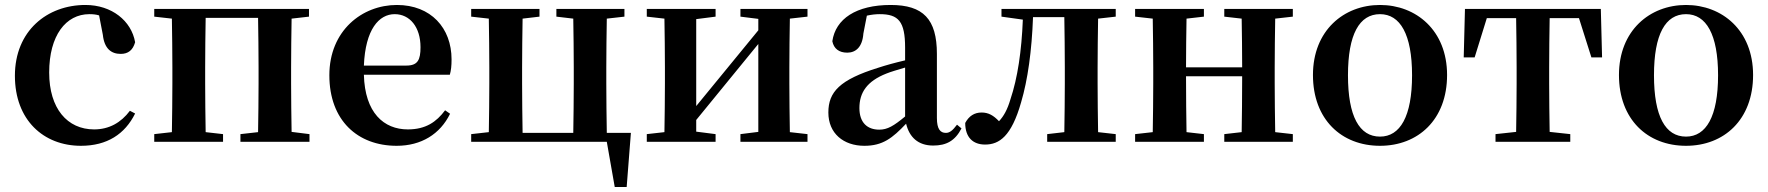

<svg xmlns="http://www.w3.org/2000/svg" viewBox="-20 -571 7118 773"><path d="M394 -431C400 -375 428 -354 466 -354C496 -354 515 -369 524 -401C509 -487 430 -551 324 -551C170 -551 40 -447 40 -266C40 -88 155 16 306 16C411 16 483 -31 524 -114L503 -125C467 -77 419 -50 359 -50C251 -50 178 -134 178 -279C178 -428 245 -514 340 -514C353 -514 366 -513 379 -509Z M1154 -40C1153 -97 1152 -179 1152 -235V-300C1152 -356 1153 -439 1154 -496L1224 -504V-535H601V-504L672 -496C673 -439 674 -356 674 -300V-235C674 -179 673 -96 672 -39L601 -31V0H878V-31L808 -39C807 -96 806 -179 806 -235V-300C806 -357 807 -442 808 -499H1019C1020 -442 1021 -357 1021 -300V-235C1021 -179 1020 -96 1019 -39L948 -31V0H1226V-31Z M1445 -307C1451 -453 1506 -514 1569 -514C1630 -514 1673 -462 1673 -381C1673 -330 1662 -307 1616 -307ZM1791 -270C1796 -287 1798 -306 1798 -332C1798 -458 1715 -551 1578 -551C1438 -551 1306 -448 1306 -268C1306 -86 1420 16 1577 16C1676 16 1752 -31 1792 -113L1772 -127C1737 -80 1694 -50 1622 -50C1525 -50 1449 -117 1445 -270Z M2423 -36C2422 -93 2421 -178 2421 -235V-300C2421 -356 2422 -439 2423 -496L2494 -504V-535H2220V-504L2288 -496C2289 -439 2290 -356 2290 -300V-235C2290 -178 2289 -93 2288 -36H2084C2083 -93 2082 -178 2082 -235V-300C2082 -356 2083 -439 2084 -496L2152 -504V-535H1877V-504L1948 -496C1949 -439 1950 -356 1950 -300V-235C1950 -179 1949 -96 1948 -39L1877 -31V0H2423L2455 182H2503L2520 -36Z M3231 -504V-535H2961V-504L3033 -495V-449L2783 -144V-494L2861 -504V-535H2584V-504L2655 -496C2656 -439 2657 -356 2657 -300V-235C2657 -179 2656 -96 2655 -39L2584 -31V0H2861V-31L2783 -41V-88L3033 -394V-40L2961 -31V0H3231V-31L3160 -39C3159 -96 3158 -179 3158 -235V-300C3158 -356 3159 -439 3160 -496Z M3624 -102C3578 -64 3553 -49 3520 -49C3472 -49 3440 -77 3440 -136C3440 -198 3470 -244 3549 -275C3566 -282 3594 -290 3624 -299ZM3833 -69C3815 -45 3803 -36 3788 -36C3766 -36 3752 -51 3752 -96V-354C3752 -494 3697 -551 3566 -551C3427 -551 3344 -495 3331 -405C3337 -375 3358 -359 3391 -359C3425 -359 3452 -381 3456 -436L3470 -508C3488 -512 3505 -514 3522 -514C3597 -514 3624 -485 3624 -379V-328C3585 -319 3545 -308 3515 -298C3361 -250 3315 -201 3315 -118C3315 -34 3376 16 3460 16C3534 16 3573 -15 3628 -73C3641 -19 3676 15 3737 15C3790 15 3825 -4 3851 -54Z M4472 -504V-535H4012V-504L4098 -492C4093 -366 4077 -257 4048 -171C4036 -130 4021 -103 4002 -83C3980 -106 3960 -118 3932 -118C3903 -118 3881 -104 3866 -76C3866 -17 3898 11 3946 11C4003 11 4052 -22 4091 -159C4118 -250 4134 -367 4139 -502H4265C4266 -445 4267 -358 4267 -300V-235C4267 -179 4266 -96 4265 -39L4196 -31V0H4472V-31L4401 -39C4400 -96 4399 -179 4399 -235V-300C4399 -356 4400 -439 4401 -496Z M5185 -504V-535H4909V-504L4979 -496C4980 -441 4981 -361 4981 -300H4755C4755 -361 4756 -440 4757 -496L4827 -504V-535H4550V-504L4621 -496C4622 -439 4623 -356 4623 -300V-235C4623 -179 4622 -96 4621 -39L4550 -31V0H4827V-31L4757 -39C4756 -96 4755 -182 4755 -264H4981C4981 -182 4980 -96 4979 -39L4909 -31V0H5185V-31L5114 -39C5113 -96 5112 -179 5112 -235V-300C5112 -356 5113 -439 5114 -496Z M5536 16C5689 16 5806 -89 5806 -269C5806 -449 5681 -551 5536 -551C5390 -551 5266 -448 5266 -269C5266 -90 5381 16 5536 16ZM5536 -21C5453 -21 5407 -102 5407 -268C5407 -433 5453 -514 5536 -514C5617 -514 5665 -433 5665 -268C5665 -102 5617 -21 5536 -21Z M6337 -498 6387 -340H6430L6425 -535H5878L5873 -340H5917L5966 -498H6084C6085 -441 6086 -357 6086 -300V-235C6086 -179 6085 -97 6084 -40L6001 -31V0H6302V-31L6219 -40C6218 -97 6217 -179 6217 -235V-300C6217 -357 6218 -441 6219 -498Z M6768 16C6921 16 7038 -89 7038 -269C7038 -449 6913 -551 6768 -551C6622 -551 6498 -448 6498 -269C6498 -90 6613 16 6768 16ZM6768 -21C6685 -21 6639 -102 6639 -268C6639 -433 6685 -514 6768 -514C6849 -514 6897 -433 6897 -268C6897 -102 6849 -21 6768 -21Z"/></svg>

Font: Source Han Serif
Style: Bold
Weight: 700
Designer: Ryoko NISHIZUKA 西塚涼子 (kana & ideographs); Frank Grießhammer (Latin, Greek & Cyrillic); Wenlong ZHANG 张文龙 (bopomofo); San
Foundry: Adobe Systems Incorporated
Version: Version 1.001;PS 1.001;hotconv 16.6.54;makeotf.lib2.5.65590